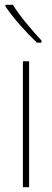

<svg xmlns="http://www.w3.org/2000/svg" viewBox="-20 -785 219 805"><path d="M3 -765V-758Q27 -722 64.5 -679.5Q102 -637 135 -606H154V-615Q124 -647 90.5 -687.5Q57 -728 34 -765ZM102 -528H76V0H102Z"/></svg>

Font: Noto Sans Display SemiCondensed Thin
Style: Regular
Weight: 250
Width: 4
Designer: Monotype Design team
Foundry: Monotype Imaging Inc.
Version: 1.000